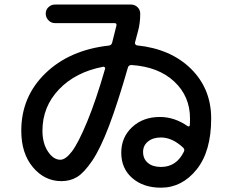

<svg xmlns="http://www.w3.org/2000/svg" viewBox="-20 -785 1040 859"><path d="M441.4 -486.3Q318.4 -462.9 244.1 -385.3Q169.9 -307.6 169.9 -200.2Q169.9 -144.5 194.3 -107.4Q218.8 -70.3 250 -70.3Q273.4 -70.3 301.8 -107.4Q330.1 -144.5 369.6 -239.7Q409.2 -335 450.2 -477.5Q451.2 -481.4 448.2 -484.4Q445.3 -487.3 441.4 -486.3ZM802.7 -106.4Q807.6 -116.2 799.8 -124Q751 -169.9 700.2 -169.9Q664.1 -169.9 642.1 -151.9Q620.1 -133.8 620.1 -105.5Q620.1 -74.2 641.6 -56.2Q663.1 -38.1 700.2 -38.1Q769.5 -38.1 802.7 -106.4ZM254.9 25.4Q179.7 25.4 127.4 -36.6Q75.2 -98.6 75.2 -200.2Q75.2 -352.5 183.1 -457Q291 -561.5 466.8 -581.1Q477.5 -582 481.4 -592.8Q484.4 -604.5 501 -670.9Q502.9 -681.6 492.2 -681.6H225.6Q209 -681.6 196.8 -694.3Q184.6 -707 184.6 -724.1Q184.6 -741.2 196.8 -752.9Q209 -764.6 225.6 -764.6H566.4Q583 -764.6 595.2 -752.9Q607.4 -741.2 607.4 -723.6Q607.4 -679.7 596.7 -642.6Q594.7 -634.8 590.3 -618.7Q585.9 -602.5 584 -594.7Q583 -590.8 585.4 -586.9Q587.9 -583 592.8 -582Q744.1 -566.4 834.5 -477.1Q924.8 -387.7 924.8 -254.9Q924.8 -107.4 859.4 -26.4Q793.9 54.7 700.2 54.7Q621.1 54.7 571.8 11.7Q522.5 -31.2 522.5 -101.6Q522.5 -170.9 571.3 -216.3Q620.1 -261.7 695.3 -261.7Q760.7 -261.7 819.3 -220.7Q822.3 -218.8 825.7 -219.7Q829.1 -220.7 829.1 -224.6Q830.1 -234.4 830.1 -254.9Q830.1 -354.5 759.3 -420.4Q688.5 -486.3 568.4 -494.1Q556.6 -494.1 552.7 -484.4Q506.8 -324.2 467.8 -221.7Q428.7 -119.1 392.6 -65.9Q356.4 -12.7 325.7 6.3Q294.9 25.4 254.9 25.4Z"/></svg>

Font: Rounded-X Mgen+ 1m medium
Style: Regular
Weight: 500
Designer: [Source Han Sans]
Ryoko NISHIZUKA  (kana & ideographs); Paul D. Hunt (Latin, Greek & Cyrillic); Wenlong ZHANG  (bopomofo
Version: Version 1.059.20150602